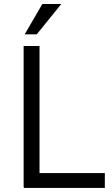

<svg xmlns="http://www.w3.org/2000/svg" viewBox="-20 -932 557 956"><path d="M176.8 -703.1V0H97.7V-703.1ZM502 -70.3V3.9H99.1V-70.3ZM285.2 -912.1H190.9L103 -761.2H163.1Z"/></svg>

Font: Wand UI Pro
Style: Regular
Weight: 400
Designer: Andreas Faust
Version: Version 1.003;FEAKit 1.0